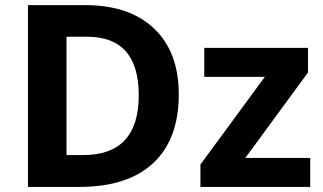

<svg xmlns="http://www.w3.org/2000/svg" viewBox="-20 -734 1268 754"><path d="M682.1 -363.8C682.1 -474.1 649.9 -560.1 585.4 -621.6C521 -683.1 430.7 -713.9 314 -713.9H89.8V0H292C418.5 0 515.1 -31.2 582 -93.8C648.9 -156.2 682.1 -246.1 682.1 -363.8ZM524.9 -359.9C524.9 -203.1 452.1 -125 306.2 -125H241.2V-589.8H321.8C457 -589.8 524.9 -513.2 524.9 -359.9ZM1198.2 -113.8H943.4L1189.5 -449.2V-545.9H782.2V-432.1H1020L767.1 -87.9V0H1198.2Z"/></svg>

Font: Noto Reveo Sans
Style: Bold
Weight: 700
Designer: Monotype Design team
Foundry: Monotype Imaging Inc.
Version: Version 1.04